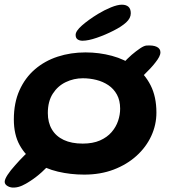

<svg xmlns="http://www.w3.org/2000/svg" viewBox="-44 -736 748 839"><path d="M20 83.5Q3 85 -10.2 77.5Q-23.5 70 -23.5 58.5Q-23.5 47.5 -11 28.2Q1.5 9 21.5 -13Q40 -34.5 63.2 -57.5Q86.5 -80.5 110 -99.5Q132.5 -117.5 147.8 -126Q163 -134.5 175.2 -133.8Q187.5 -133 201.5 -120.5Q223 -102 217.5 -82.2Q212 -62.5 184.5 -30.5Q164 -7 139 15.8Q114 38.5 87.5 55.5Q69.5 67.5 52.8 75Q36 82.5 20 83.5ZM522 -362.5Q504 -354 487.2 -355.5Q470.5 -357 460 -366.5Q449.5 -376 448.5 -390.8Q447.5 -405.5 461 -422.5Q476.5 -441.5 494.8 -460.8Q513 -480 531.5 -496.5Q551 -513 568 -524.5Q585 -536 596 -537Q625.5 -539 641.2 -531.2Q657 -523.5 657 -507.5Q657 -498 651.2 -487Q645.5 -476 635.5 -463.5Q626.5 -451.5 612.8 -436.8Q599 -422 585.5 -409Q570.5 -395 555 -383Q539.5 -371 522 -362.5ZM324 27Q264 27 209 14Q154 1 110.5 -27.5Q67 -56 41.8 -102Q16.5 -148 16.5 -214Q16.5 -286.5 41 -341.2Q65.5 -396 108.5 -433Q151.5 -470 208.2 -488.5Q265 -507 329.5 -507Q389.5 -507 445.2 -492Q501 -477 544.8 -445.2Q588.5 -413.5 614 -363.5Q639.5 -313.5 639.5 -244Q639.5 -190.5 617 -141.8Q594.5 -93 552.5 -55Q510.5 -17 452.8 5Q395 27 324 27ZM317.5 -108.5Q361.5 -108.5 392.8 -122.2Q424 -136 443.5 -158.5Q463 -181 472 -207.8Q481 -234.5 481 -261Q481 -297 467 -322.5Q453 -348 429.5 -363.8Q406 -379.5 377 -386.8Q348 -394 318 -394Q278.5 -394 243.5 -377.2Q208.5 -360.5 186.8 -326.8Q165 -293 165 -242Q165 -200.5 182.8 -170.5Q200.5 -140.5 234.5 -124.5Q268.5 -108.5 317.5 -108.5ZM316.5 -558Q303.5 -558 295 -564Q286.5 -570 286.5 -583.5Q286.5 -600.5 314.5 -625Q342.5 -649.5 384 -675Q412 -692 440.8 -703.8Q469.5 -715.5 488.5 -715.5Q507 -715.5 517.2 -706.5Q527.5 -697.5 527.5 -678Q527.5 -656.5 507.2 -638Q487 -619.5 452 -602Q417 -584 379.2 -571Q341.5 -558 316.5 -558Z"/></svg>

Font: Gluten Medium
Style: Regular
Weight: 500
Designer: Tyler Finck
Foundry: Etcetera Type Company
Version: Version 1.300